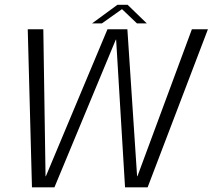

<svg xmlns="http://www.w3.org/2000/svg" viewBox="-20 -800 908 820"><path d="M116.5 0H212.5L474.5 -630.5H476L514 0H610.5L868 -675H799.5L567 -47.5H565.5L524 -675H439L176 -47.5H174.5L165 -675H98.5ZM373 -700H415L501 -761L565 -700H607L525 -779.5H481.5Z"/></svg>

Font: Anybody Thin Light
Style: Italic
Weight: 300
Italic angle: -10°
Version: Version 1.113;gftools[0.9.25]